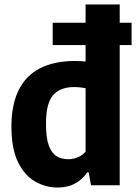

<svg xmlns="http://www.w3.org/2000/svg" viewBox="-20 -828 610 858"><path d="M215.5 -626.5V-726.5H568V-626.5ZM238 10Q183 10 135.8 -17.5Q88.5 -45 59.8 -105Q31 -165 31 -262.5Q31 -358 62.5 -423.5Q94 -489 157.5 -522.2Q221 -555.5 316.5 -555.5Q328.5 -555.5 340.5 -554.8Q352.5 -554 362.5 -553V-808H515V0H386.5L376.5 -57.5H369.5Q350 -27.5 316.8 -8.8Q283.5 10 238 10ZM285.5 -116.5Q307 -116.5 327.8 -125Q348.5 -133.5 362.5 -150.5V-434Q352 -436 337.8 -437.5Q323.5 -439 311 -439Q249 -439 217.2 -402.8Q185.5 -366.5 185.5 -275Q185.5 -211.5 198.2 -177.2Q211 -143 233.2 -129.8Q255.5 -116.5 285.5 -116.5Z"/></svg>

Font: Encode Sans SemiCondensed
Style: Bold
Weight: 700
Width: 4
Designer: Multiple Designers
Foundry: Impallari Type
Version: Version 3.002